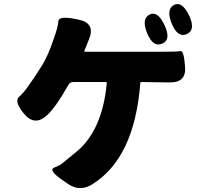

<svg xmlns="http://www.w3.org/2000/svg" viewBox="-20 -880 1040 969"><path d="M446 50Q384 89 324 49L304 35Q221 -20 253.5 -34Q286 -48 290 -52Q323 -80 357 -107Q496 -214 519 -461Q519 -466 514 -466H350Q333 -466 325 -451Q261 -338 218 -299Q156 -241 102 -305Q48 -370 78 -393Q108 -416 193 -551Q222 -598 252 -686Q273 -745 274.5 -773Q276 -801 362 -784L376 -781Q463 -764 429 -681L406 -624Q404 -619 409 -619H812Q875 -619 891.5 -622Q908 -625 914 -543Q921 -462 834 -464L694 -466Q688 -466 688 -460Q659 -83 446 50ZM799 -660Q753 -639 723 -712Q693 -784 734 -806Q775 -828 810 -754Q845 -680 799 -660ZM923 -708Q877 -688 847 -760Q817 -833 858 -855Q898 -876 934 -803Q969 -729 923 -708Z"/></svg>

Font: Resource Han Rounded KR Heavy
Style: Regular
Weight: 900
Designer: Cyano Hao (round all glyphs); Ryoko NISHIZUKA 西塚涼子 (kana, bopomofo & ideographs); Paul D. Hunt (Latin, Greek & Cyrillic)
Foundry: Cyano Hao
Version: 0.990